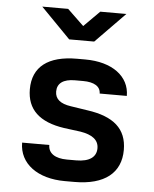

<svg xmlns="http://www.w3.org/2000/svg" viewBox="-55 -831 710 887"><g transform="rotate(5 300.0 -388.0)"><path d="M358 -645 495 -785H374L301 -712L225 -785H105L242 -645ZM323 9C464 9 538 -52 538 -158C538 -256 477 -309 354 -326L276 -338C228 -345 203 -365 203 -400C203 -438 231 -459 285 -459H323C374 -459 404 -441 404 -408H530C530 -499 449 -559 324 -559H286C152 -559 81 -504 81 -400C81 -306 139 -252 254 -235L331 -225C386 -216 416 -194 416 -155C416 -115 385 -91 323 -91H280C226 -91 193 -112 193 -151H67C67 -53 153 9 279 9Z"/></g></svg>

Font: Tekne LDO
Style: Bold
Weight: 700
Monospace: yes
Designer: Alessio Laiso, Mario Rullo, Paolo Rosset
Foundry: Alessio Laiso
Version: Version 1.000;hotconv 1.0.109;makeotfexe 2.5.65596